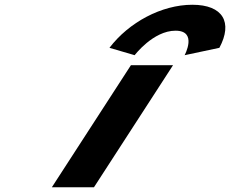

<svg xmlns="http://www.w3.org/2000/svg" viewBox="-20 -787 967 807"><path d="M530.3 -513H707.3L375 0H198ZM546 -555C546 -555 623.7 -658 717.7 -658C811.7 -658 756 -555 756 -555L902.1 -586C959.4 -693 917.3 -767 788.3 -767C659.3 -767 521.4 -693 440.1 -586Z"/></svg>

Font: Hussar
Style: BdWodka
Weight: 700
Foundry: Cannot Into Space Fonts
Version: Version 2.00